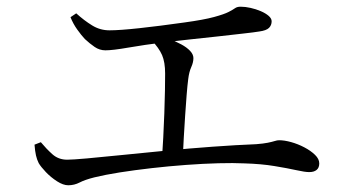

<svg xmlns="http://www.w3.org/2000/svg" viewBox="-20 -649 1040 573"><path d="M183.6 -96.1Q168.7 -96.1 150.3 -107.9Q131.9 -119.7 116.8 -135.5Q101.8 -151.3 95.5 -162.2Q90.3 -172.5 87.4 -185Q84.5 -197.6 83 -217.3L101.9 -224.6Q118 -205.2 136.2 -188.8Q154.4 -172.4 180.6 -172.4Q195.8 -172.4 239 -176.2Q282.1 -180.1 343.3 -186.3Q404.6 -192.5 474.5 -199.3Q544.4 -206.1 614.7 -211.2Q685 -216.3 744.7 -218.7Q766.4 -220.4 779.1 -223Q791.9 -225.6 799.5 -228Q807.2 -230.5 813 -230.5Q828.7 -230.5 848.9 -224.9Q869.1 -219.3 888.2 -209.3Q907.3 -199.3 920.1 -186.9Q932.8 -174.5 932.8 -161.5Q932.8 -148.3 924.9 -141.9Q917 -135.4 902.9 -135.4Q890.2 -135.4 864.1 -141.2Q838.1 -147 799.1 -153.4Q760.1 -159.9 709.5 -161.4Q677.3 -163 631.9 -161.8Q586.5 -160.6 535 -156.8Q483.5 -153 432.6 -147.2Q381.7 -141.4 337.1 -134.4Q292.6 -127.3 261.7 -119.7Q233.5 -112.6 217.7 -104.4Q201.8 -96.1 183.6 -96.1ZM463.4 -175.5Q465.4 -202.7 467.2 -238.3Q469 -273.8 470.4 -310.8Q471.8 -347.8 472.3 -379.7Q472.8 -411.5 472.8 -429.6Q472.8 -463.4 463.7 -484.6Q454.5 -505.7 432.4 -528.9L448.1 -545.1Q466.4 -539.5 485.6 -532.4Q504.8 -525.3 521.1 -516.5Q537.4 -507.7 547.3 -497.2Q557.2 -486.6 557.2 -475.7Q557.2 -462.9 550.8 -448.7Q544.3 -434.5 541.7 -412.8Q539.3 -394.5 537 -365.6Q534.7 -336.7 532.5 -303.5Q530.2 -270.2 528.4 -237.1Q526.6 -204 525.4 -176.6ZM294.6 -498.8Q277.3 -498.8 262.5 -508.9Q247.6 -519.1 233.4 -532.4Q222.8 -543.6 210.6 -560.7Q198.3 -577.9 190.4 -597.7L207.5 -609.2Q231.1 -587.8 254.9 -573.2Q278.6 -558.5 306.7 -558.5Q337.1 -558.5 396 -564.9Q454.9 -571.3 530 -581.9Q588.2 -589.9 618.6 -598.2Q649.1 -606.5 662.4 -613.4Q675.7 -620.3 681.7 -624.7Q687.8 -629 698.1 -629Q712.1 -629 727.9 -625.4Q743.8 -621.9 758.2 -615.7Q772.7 -609.5 781.7 -601.7Q790.7 -593.9 790.7 -585.5Q790.7 -573.7 782.8 -565.8Q774.9 -557.9 754.2 -555.1Q738.8 -552.5 705.3 -548.8Q671.8 -545 630.1 -540.3Q588.4 -535.7 546.4 -531.3Q504.3 -526.9 471.2 -522.8Q410.2 -515.2 363.2 -507Q316.1 -498.8 294.6 -498.8Z"/></svg>

Font: Noto Serif SC ExtraLight
Style: Regular
Weight: 200
Designer: Ryoko NISHIZUKA 西塚涼子 (kana & ideographs); Frank Grießhammer (Latin, Greek & Cyrillic); Wenlong ZHANG 张文龙 (bopomofo); San
Foundry: Adobe
Version: Version 2.002-H1;hotconv 1.1.0;makeotfexe 2.6.0